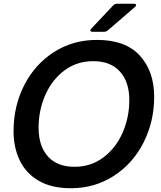

<svg xmlns="http://www.w3.org/2000/svg" viewBox="-20 -987 857 1020"><path d="M52 -290Q52 -423 108.5 -534Q165 -645 266 -710Q367 -775 495 -775Q647 -775 723 -691.5Q799 -608 799 -473Q799 -341 742.5 -229.5Q686 -118 584.5 -52.5Q483 13 356 13Q254 13 186 -26.5Q118 -66 85 -134.5Q52 -203 52 -290ZM667 -456Q667 -551 617.5 -606.5Q568 -662 475 -662Q388 -662 322 -612.5Q256 -563 220.5 -482Q185 -401 185 -308Q185 -212 234 -156.5Q283 -101 376 -101Q463 -101 529 -150.5Q595 -200 631 -281.5Q667 -363 667 -456ZM472 -818Q460 -818 460 -826Q460 -830 465 -835L583 -960Q590 -967 601 -967H691Q703 -967 703 -960Q703 -955 697 -950L551 -824Q542 -818 533 -818Z"/></svg>

Font: Open Sauce Two SemiBold Italic
Style: Regular
Weight: 600
Italic angle: -10°
Designer: Alfredo Marco Pradil
Foundry: Creative Sauce Fz LLC
Version: Version 1.477